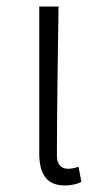

<svg xmlns="http://www.w3.org/2000/svg" viewBox="-20 -554 310 587"><path d="M178 13C201 13 217 8 229 2L220 -44C207 -40 198 -38 188 -38C168 -38 154 -50 154 -78C154 -225 157 -379 159 -534H100V-85C100 -19 125 13 178 13Z"/></svg>

Font: Noto Sans TC Light
Style: Regular
Weight: 300
Designer: Ryoko NISHIZUKA 西塚涼子 (kana, bopomofo & ideographs); Paul D. Hunt (Latin, Greek & Cyrillic); Sandoll Communications 산돌커뮤니
Foundry: Adobe
Version: Version 2.004;hotconv 1.0.118;makeotfexe 2.5.65603